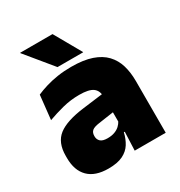

<svg xmlns="http://www.w3.org/2000/svg" viewBox="-166 -803 871 930"><g transform="rotate(-30 269.0 -338.0)"><path d="M325 0 330 -126 326.5 -130.5V-283.5L325 -301.5Q325 -336 302.8 -352.2Q280.5 -368.5 227 -368.5Q178.5 -368.5 133.8 -357Q89 -345.5 48 -330.5L62.5 -465Q87.5 -476 118 -485.2Q148.5 -494.5 184.5 -500Q220.5 -505.5 261 -505.5Q329.5 -505.5 375.2 -489.8Q421 -474 448 -445.2Q475 -416.5 486.8 -377Q498.5 -337.5 498.5 -290V0ZM172.5 12Q98.5 12 60.8 -25.8Q23 -63.5 23 -133V-145.5Q23 -219.5 68.2 -254.5Q113.5 -289.5 213 -302L338.5 -318L349 -217L242.5 -201.5Q213.5 -197.5 202.2 -187.8Q191 -178 191 -159V-157Q191 -139.5 202.8 -128.5Q214.5 -117.5 242 -117.5Q265 -117.5 281.8 -123.8Q298.5 -130 309.8 -140.5Q321 -151 327.5 -163.5L352.5 -103.5H324Q316.5 -70 300.2 -44Q284 -18 253.5 -3Q223 12 172.5 12ZM262.5 -688 347 -539V-537.5H203.5L81.5 -686V-688Z"/></g></svg>

Font: Anek Tamil Medium ExtraBold
Style: Regular
Weight: 800
Version: Version 1.003